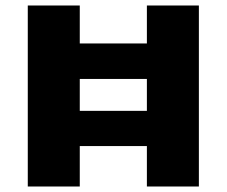

<svg xmlns="http://www.w3.org/2000/svg" viewBox="-20 -678 824 698"><path d="M703 -658V0H514V-147H270V0H81V-658H270V-520H514V-658ZM514 -275V-391H270V-275Z"/></svg>

Font: Ysabeau Heavy
Style: Regular
Weight: 800
Designer: Christian Thalmann (Catharsis Fonts)
Version: Version 0.003